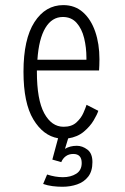

<svg xmlns="http://www.w3.org/2000/svg" viewBox="-20 -532 490 752"><path d="M224.5 199.5Q205 199.5 185.5 197Q166 194.5 149 188.5L164.5 151.5Q196.5 162 226.5 162Q257 162 278.5 148.5Q300 135 300 106.5Q300 71 267 71Q249.5 71 237.5 80Q225.5 89 220 103L185 93L207.5 9.5Q149 -0.5 110.5 -64.5Q72 -128.5 72 -251Q72 -379 115 -445.5Q158 -512 228 -512Q273.5 -512 305 -484Q336.5 -456 353 -408Q369.5 -360 369.5 -300Q369.5 -287 369 -275.8Q368.5 -264.5 368 -256H124.5Q124.5 -253.5 124.5 -250.5Q124.5 -141.5 153.2 -88.5Q182 -35.5 229 -35.5Q260.5 -35.5 279 -52.2Q297.5 -69 306.5 -89.5Q315.5 -110 319 -121.5L365 -98Q361 -84.5 347 -60.8Q333 -37 308.2 -16.2Q283.5 4.5 247 10L234.5 51Q254 39 281 39Q302.5 39 322.2 53.8Q342 68.5 342 103Q342 138.5 325.5 159.8Q309 181 282.2 190.2Q255.5 199.5 224.5 199.5ZM226 -465.5Q183.5 -465.5 157.8 -422.8Q132 -380 126.5 -298H318.5V-305.5Q318.5 -346 309.5 -382.8Q300.5 -419.5 280 -442.5Q259.5 -465.5 226 -465.5Z"/></svg>

Font: Trispace Condensed ExtraLight
Style: Regular
Weight: 200
Width: 3
Designer: Tyler Finck
Foundry: Etcetera Type Company
Version: Version 1.210; ttfautohint (v1.8.3)